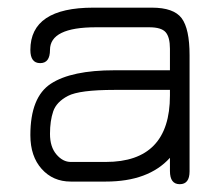

<svg xmlns="http://www.w3.org/2000/svg" viewBox="-20 -470 581 497"><path d="M253.9 -50.8Q419.9 -50.8 419.9 -222.7V-237.3H276.4Q185.5 -237.3 155.8 -221.7Q126 -206.1 117.7 -181.6Q109.4 -157.2 109.4 -123.5Q109.4 -89.8 126 -70.3Q142.6 -50.8 163.1 -50.8ZM58.6 -340.8Q58.6 -450.2 221.7 -450.2H373Q429.7 -450.2 450.2 -422.9Q470.7 -395.5 470.7 -327.1V-26.4Q470.7 6.8 445.3 6.8Q419.9 6.8 419.9 -27.3V-61.5Q364.3 0 253.9 0H163.1Q117.2 0 87.9 -32.7Q58.6 -65.4 58.6 -120.1Q58.6 -218.8 111.8 -253.4Q165 -288.1 276.4 -288.1H419.9V-343.8Q419.9 -374 408.7 -386.7Q397.5 -399.4 366.2 -399.4H228.5Q109.4 -399.4 109.4 -340.8Q109.4 -306.6 84 -306.6Q58.6 -306.6 58.6 -340.8Z"/></svg>

Font: Jura
Style: Book
Weight: 400
Version: Version 2.5